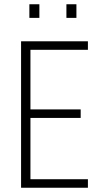

<svg xmlns="http://www.w3.org/2000/svg" viewBox="-20 -882 472 902"><path d="M79 0V-688H393V-648H123V-368H359V-328H123V-40H393V0ZM118 -798V-862H165V-798ZM292 -798V-862H339V-798Z"/></svg>

Font: Saira Condensed ExtraLight
Style: Regular
Weight: 250
Width: 3
Designer: Hector Gatti with collaboration of the Omnibus-Type team
Foundry: Omnibus-Type
Version: Version 1.101